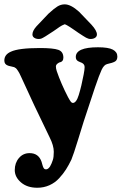

<svg xmlns="http://www.w3.org/2000/svg" viewBox="-26 -696 564 891"><path d="M221.2 -550.8Q176.8 -521 166 -517.1Q160.2 -515.1 154.3 -515.1Q141.1 -515.1 132.8 -520.8Q124.5 -526.4 124.5 -536.1Q124.5 -552.7 143.1 -573.7L198.7 -632.3Q224.6 -656.2 240.5 -666Q256.3 -675.8 274.4 -675.8Q302.7 -675.8 340.8 -641.6L398.4 -581.5Q423.8 -553.7 423.8 -536.1Q423.8 -526.4 415.5 -520.8Q407.2 -515.1 394 -515.1Q384.3 -515.1 373.3 -521.2Q362.3 -527.3 337.4 -543.9Q331.1 -548.3 327.6 -550.8Q322.8 -554.2 312.7 -561Q302.7 -567.9 298.1 -570.8Q293.5 -573.7 286.9 -577.6Q280.3 -581.5 274.4 -583.5Q268.6 -581.5 261.7 -577.9Q254.9 -574.2 250.2 -571Q245.6 -567.9 236.1 -561Q226.6 -554.2 221.2 -550.8ZM42.5 93.3Q42.5 60.1 61.8 37.4Q81.1 14.6 111.3 14.6Q153.3 14.6 167 55.2Q168 58.6 169.9 65.7Q171.9 72.8 172.9 75.7Q173.8 78.6 176 82.8Q178.2 86.9 181.2 88.4Q184.1 89.8 188 89.8Q197.3 89.8 206.1 76.7Q213.4 64.5 219.2 46.4Q223.6 33.7 223.6 8.3Q223.6 -20.5 204.1 -59.1Q127.4 -216.3 71.3 -340.8Q64 -357.4 57.6 -366.9Q51.3 -376.5 48.1 -379.2Q44.9 -381.8 40 -384.3Q36.6 -385.7 25.1 -387.9Q13.7 -390.1 9.8 -392.1Q-5.9 -397.9 -5.9 -415Q-5.9 -442.9 24.4 -456.1Q60.5 -473.1 159.2 -473.1Q220.7 -473.1 244.4 -464.8Q268.1 -456.5 268.1 -428.2Q268.1 -409.2 248.5 -405.8Q233.4 -397.9 233.4 -387.7Q233.4 -377.9 237.3 -366.2Q257.3 -307.6 290 -244.6Q298.3 -229.5 302.7 -223.9Q307.1 -218.3 312 -218.3Q328.1 -218.3 339.4 -254.9Q352.5 -297.4 362.3 -350.6Q366.7 -373 366.7 -384.8Q366.7 -398.4 353 -404.8Q351.1 -405.8 345.2 -408Q339.4 -410.2 336.4 -412.1Q325.7 -418 325.7 -431.6Q325.7 -476.6 428.7 -476.6Q477.1 -476.6 497.8 -465.6Q518.6 -454.6 518.6 -433.6Q518.6 -417 507.8 -410.6Q497.1 -404.3 471.7 -398.9Q456.5 -395.5 445.6 -372.1Q434.6 -348.6 415 -291L362.3 -131.8Q358.9 -121.1 336.9 -49.6Q314.9 22 305.2 44.9Q293 70.3 280.3 90.3Q267.6 110.4 248.5 131.1Q229.5 151.9 203.4 163.6Q177.2 175.3 147 175.3Q100.1 175.3 71.3 150.4Q42.5 125.5 42.5 93.3Z"/></svg>

Font: Cooper*
Style: Bold
Weight: 700
Designer: Owen Earl
Foundry: indestructible type*
Version: Version 0.001